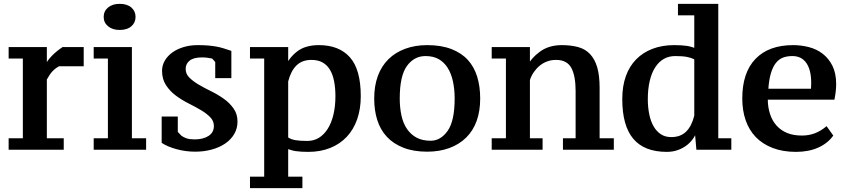

<svg xmlns="http://www.w3.org/2000/svg" viewBox="-20 -775 4417 1000"><path d="M288 -430Q269 -420 254.5 -405Q240 -390 224 -361V-55H312V5H25V-55H99V-470H25V-530H224V-429H211Q225 -458 249 -483Q273 -508 306 -530H416V-430Z M741 5H468V-55H542V-470H468V-530H667V-55H741ZM520 -687Q520 -717 543 -736Q566 -755 603 -755Q642 -755 664 -736Q686 -717 686 -687Q686 -657 664 -638Q642 -619 603 -619Q566 -619 543 -638Q520 -657 520 -687Z M1094 -119Q1094 -145 1075 -164.5Q1056 -184 1026.5 -201.5Q997 -219 962 -236.5Q927 -254 896 -277Q865 -300 844.5 -331.5Q824 -363 824 -406Q824 -435 838.5 -459.5Q853 -484 878 -502Q903 -520 937 -530Q971 -540 1009 -540Q1040 -540 1063.5 -538Q1087 -536 1106.5 -532.5Q1126 -529 1143.5 -523.5Q1161 -518 1185 -510V-368H1101V-452L1085 -470Q1076 -472 1062 -474Q1048 -476 1032 -476Q989 -476 968 -459.5Q947 -443 947 -416Q947 -390 966 -371Q985 -352 1014.5 -334.5Q1044 -317 1079 -300Q1114 -283 1145 -261Q1176 -239 1196.5 -210Q1217 -181 1217 -142Q1217 -106 1200 -77Q1183 -48 1153 -27.5Q1123 -7 1082.5 4Q1042 15 997 15Q947 15 899.5 2Q852 -11 822 -31V-168H906V-88L925 -68Q936 -60 951.5 -54.5Q967 -49 994 -49Q1038 -49 1066 -67Q1094 -85 1094 -119Z M1555 205H1282V145H1356V-470H1282V-530H1481V-425H1464Q1485 -474 1527.5 -507Q1570 -540 1641 -540Q1746 -540 1802.5 -476.5Q1859 -413 1859 -274Q1859 -208 1840.5 -154.5Q1822 -101 1786.5 -63Q1751 -25 1700 -4.5Q1649 16 1586 16Q1566 16 1549.5 15Q1533 14 1519.5 12Q1506 10 1492.5 5.5Q1479 1 1481 2V145H1555ZM1602 -463Q1554 -463 1524.5 -434.5Q1495 -406 1481 -351V-59Q1496 -49 1518.5 -45Q1541 -41 1581 -41Q1614 -41 1640.5 -57Q1667 -73 1686.5 -103.5Q1706 -134 1716.5 -177.5Q1727 -221 1727 -274Q1727 -317 1720 -352.5Q1713 -388 1698 -412.5Q1683 -437 1659.5 -450Q1636 -463 1602 -463Z M1929 -262Q1929 -328 1948 -379.5Q1967 -431 2003 -466.5Q2039 -502 2090.5 -521Q2142 -540 2205 -540Q2278 -540 2331 -519.5Q2384 -499 2417 -462.5Q2450 -426 2465.5 -375Q2481 -324 2481 -262Q2481 -196 2462.5 -145Q2444 -94 2408 -58.5Q2372 -23 2320.5 -4Q2269 15 2205 15Q2134 15 2081.5 -5.5Q2029 -26 1995 -62.5Q1961 -99 1945 -149.5Q1929 -200 1929 -262ZM2062 -262Q2062 -214 2071 -173Q2080 -132 2100 -103Q2120 -74 2150 -58Q2180 -42 2223 -42Q2275 -42 2311.5 -93.5Q2348 -145 2348 -262Q2348 -310 2339 -351.5Q2330 -393 2311 -422.5Q2292 -452 2264 -467.5Q2236 -483 2196 -483Q2137 -483 2099.5 -431.5Q2062 -380 2062 -262Z M3177 5H2912V-55H2978V-301Q2978 -380 2955.5 -421.5Q2933 -463 2876 -463Q2851 -463 2829.5 -455Q2808 -447 2790.5 -432.5Q2773 -418 2760 -399Q2747 -380 2740 -358V-55H2806V5H2541V-55H2615V-470H2541V-530H2740V-426H2723Q2745 -471 2791.5 -505.5Q2838 -540 2906 -540Q2953 -540 2990.5 -530Q3028 -520 3053 -493.5Q3078 -467 3090.5 -424.5Q3103 -382 3103 -317V-55H3177Z M3613 -99Q3608 -81 3594 -59Q3580 -37 3559.5 -20.5Q3539 -4 3512 6Q3485 16 3453 16Q3336 16 3278.5 -52Q3221 -120 3221 -259Q3221 -326 3239.5 -378Q3258 -430 3293.5 -466Q3329 -502 3379 -521Q3429 -540 3491 -540Q3512 -540 3528 -539Q3544 -538 3557.5 -536Q3571 -534 3583.5 -530Q3596 -526 3596 -526V-695H3511V-755H3721V-55H3789V5H3607L3598 -99ZM3476 -61Q3525 -61 3554 -90Q3583 -119 3596 -173V-466Q3581 -474 3558 -478.5Q3535 -483 3497 -483Q3464 -483 3438 -468.5Q3412 -454 3393 -425Q3374 -396 3364 -353.5Q3354 -311 3354 -259Q3354 -217 3361.5 -180Q3369 -143 3384.5 -116.5Q3400 -90 3422.5 -75.5Q3445 -61 3476 -61Z M4320 -69Q4292 -29 4242 -6.5Q4192 16 4126 16Q4057 16 4004 -4.5Q3951 -25 3916 -61.5Q3881 -98 3863.5 -149Q3846 -200 3846 -262Q3846 -397 3915 -468.5Q3984 -540 4111 -540Q4153 -540 4193.5 -529.5Q4234 -519 4265.5 -494.5Q4297 -470 4316 -431.5Q4335 -393 4335 -337Q4335 -320 4333 -301Q4331 -282 4326 -256H3979Q3979 -217 3990.5 -181.5Q4002 -146 4024.5 -121Q4047 -96 4079.5 -82.5Q4112 -69 4157 -69Q4193 -69 4224.5 -81Q4256 -93 4285 -118ZM4107 -483Q4079 -483 4058 -475Q4037 -467 4021 -447Q4005 -427 3995 -393Q3985 -359 3982 -313H4204Q4204 -317 4204.5 -326.5Q4205 -336 4205 -344Q4205 -410 4180 -446.5Q4155 -483 4107 -483Z"/></svg>

Font: PT Serif Caption
Style: Semibold
Weight: 600
Designer: A.Korolkova, O.Umpeleva, V.Yefimov
Foundry: ParaType Ltd
Version: Version 1.00;May 2, 2020;FontCreator 12.0.0.2544 64-bit